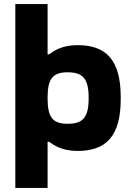

<svg xmlns="http://www.w3.org/2000/svg" viewBox="-20 -730 648 940"><path d="M571 -244V-256C571 -439 497 -509 360 -509C283 -509 244 -481 220 -464H213V-710H55V190H213V-36H220C244 -19 283 9 360 9C497 9 571 -61 571 -244ZM213 -248V-252C213 -347 240 -376 311 -376C384 -376 414 -347 414 -252V-248C414 -153 384 -124 311 -124C240 -124 213 -153 213 -248Z"/></svg>

Font: LT Wave Alt Black
Style: Regular
Weight: 900
Designer: Daniel Lyons
Version: Version 2.5 (Glyphs App)